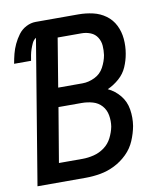

<svg xmlns="http://www.w3.org/2000/svg" viewBox="-83 -803 741 870"><g transform="rotate(-10 288.0 -367.5)"><path d="M19 0H242Q275 0 309 -6Q343 -12 375 -28Q407 -44 433 -69.5Q459 -95 473 -128Q487 -161 493 -194Q499 -232 493 -269.5Q487 -307 464 -335Q441 -363 409 -378Q438 -391 462.5 -412.5Q487 -434 499.5 -463Q512 -492 517 -522Q523 -556 520 -590Q517 -624 502.5 -653Q488 -682 462 -701Q436 -720 403.5 -727.5Q371 -735 336 -735H140Q118 -735 96.5 -724Q75 -713 60.5 -693.5Q46 -674 36 -652.5Q26 -631 20.5 -609.5Q15 -588 11 -565H89Q91 -578 93.5 -591Q96 -604 100.5 -617Q105 -630 111 -643Q117 -656 129 -664ZM301 -424H189L226 -648H336Q358 -648 377.5 -640Q397 -632 408 -614.5Q419 -597 420.5 -576Q422 -555 419 -533Q414 -505 399.5 -478Q385 -451 357 -437.5Q329 -424 301 -424ZM133 -87 175 -337H281Q308 -337 332.5 -330Q357 -323 373.5 -304.5Q390 -286 394.5 -260Q399 -234 395 -208Q390 -183 377.5 -158Q365 -133 342.5 -116.5Q320 -100 293.5 -93.5Q267 -87 242 -87Z"/></g></svg>

Font: Iosevka Sparkle Medium
Style: Italic
Weight: 500
Italic angle: -9°
Designer: Belleve Invis
Foundry: Belleve Invis
Version: Version 4.5.0; ttfautohint (v1.8.3)